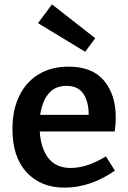

<svg xmlns="http://www.w3.org/2000/svg" viewBox="-20 -848 588 879"><path d="M465 -132 506 -67Q394 11 275 11Q167 11 102 -59Q37 -129 37 -257Q37 -345 68.5 -409.5Q100 -474 158 -508.5Q216 -543 294 -543Q402 -543 456 -479Q510 -415 510 -309Q510 -276 505 -246H162Q167 -168 202 -123.5Q237 -79 304 -79Q378 -79 465 -132ZM164 -322H386Q386 -383 361.5 -419Q337 -455 284 -455Q232 -455 202.5 -419.5Q173 -384 164 -322ZM154 -742 218 -828 416 -673 370 -611Z"/></svg>

Font: Bitter Pro SemiBold
Style: Regular
Weight: 600
Designer: Sol Matas, and Bitter project Authors
Foundry: Sol Matas
Version: Version 1.010